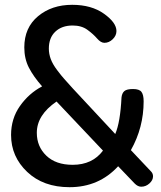

<svg xmlns="http://www.w3.org/2000/svg" viewBox="-20 -768 669 798"><path d="M26 -207Q26 -275 63 -327.5Q100 -380 155 -409Q119 -450 100 -487Q81 -524 81 -571Q81 -653 138 -700.5Q195 -748 280 -748Q360 -748 412 -711Q464 -674 464 -639Q464 -620 448.5 -605Q433 -590 414 -590Q399 -590 383.5 -608Q368 -626 343.5 -644Q319 -662 282 -662Q237 -662 210 -636.5Q183 -611 183 -566Q183 -544 191 -522.5Q199 -501 217.5 -476.5Q236 -452 247 -440L282 -401L459 -211Q480 -260 485 -363Q487 -381 497 -389.5Q507 -398 533 -398Q559 -398 568 -386Q577 -374 577 -347Q577 -238 524 -144L609 -54Q616 -46 616 -35Q616 -19 601 -5.5Q586 8 567 8Q553 8 540 -5L471 -77Q391 10 269 10Q160 10 93 -53.5Q26 -117 26 -207ZM133 -216Q133 -159 172.5 -121Q212 -83 282 -83Q364 -83 408 -142L215 -346Q133 -290 133 -216Z"/></svg>

Font: TerminalDosisSemiBold
Style: Bold
Weight: 600
Designer: EdgarTolentino, PabloImpallari, IginoMarini
Foundry: EdgarTolentino, PabloImpallari, IginoMarini
Version: Version 1.006